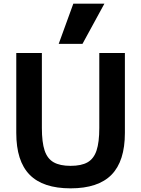

<svg xmlns="http://www.w3.org/2000/svg" viewBox="-20 -1020 772 1050"><path d="M366 10Q215 10 142 -64.5Q69 -139 69 -293V-730H209V-320Q209 -242 224 -197Q239 -152 273.5 -132.5Q308 -113 366 -113Q425 -113 459 -132.5Q493 -152 508 -197Q523 -242 523 -320V-730H663V-293Q663 -139 590 -64.5Q517 10 366 10ZM431 -780H301L381 -1000H551Z"/></svg>

Font: M PLUS 2
Style: Bold
Weight: 700
Designer: Coji Morishita
Foundry: UNDERFOREST DESIGN
Version: Version 1.001